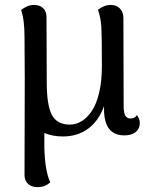

<svg xmlns="http://www.w3.org/2000/svg" viewBox="-20 -543 616 784"><path d="M539.1 -73.2Q550.8 -58.1 550.8 -40Q550.8 -17.6 534.2 -3.9Q517.6 9.8 487.8 9.8Q404.8 9.8 404.8 -97.2V-109.9Q383.8 -50.3 340.6 -18.1Q297.4 14.2 236.8 14.2Q194.8 14.2 161.1 0V58.1Q163.1 153.8 185.1 201.2Q165 221.2 132.8 221.2Q109.4 221.2 94.7 208Q80.1 194.8 80.1 171.9L81.1 -220.2L80.1 -391.1Q80.1 -464.4 65.9 -502Q92.3 -522.9 119.1 -522.9Q142.1 -522.9 156 -509.8Q169.9 -496.6 169.9 -473.1L170.9 -207Q170.9 -113.3 191.9 -73.7Q212.9 -34.2 265.1 -34.2Q290 -34.2 312.5 -47.6Q335 -61 354 -88.4Q373 -115.7 384.5 -162.8Q396 -210 396 -271Q396 -396 393.6 -434.6Q391.1 -473.1 379.9 -502.9Q405.8 -522.9 432.1 -522.9Q455.1 -522.9 469.5 -508.5Q483.9 -494.1 483.9 -469.2L484.9 -109.9Q484.9 -82.5 491.7 -70.8Q498.5 -59.1 513.2 -59.1Q531.2 -59.1 539.1 -73.2Z"/></svg>

Font: Arima Madurai Medium
Style: Regular
Weight: 500
Designer: Joana Correia and Natanael Gama
Foundry: NDISCOVER
Version: Version 1.019;PS 001.019;hotconv 1.0.88;makeotf.lib2.5.64775